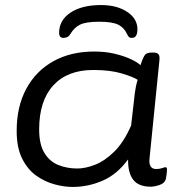

<svg xmlns="http://www.w3.org/2000/svg" viewBox="-20 -733 705 760"><path d="M267 7Q235 7 197 -3Q159 -13 124.5 -37Q90 -61 68 -104.5Q46 -148 46 -215Q46 -311 84 -381.5Q122 -452 191 -490.5Q260 -529 353 -529Q398 -529 435 -520Q472 -511 498.5 -498.5Q525 -486 536 -475Q547 -508 554.5 -516.5Q562 -525 581 -525H587Q602 -525 607.5 -518Q613 -511 611 -494L572 -107Q567 -64 598 -64Q612 -64 621.5 -67.5Q631 -71 635 -71Q641 -71 641 -63Q641 -62 640.5 -53Q640 -44 637 -27Q633 -8 612 -1Q591 6 577 6Q528 6 507 -22Q486 -50 487 -102Q444 -43 386.5 -18Q329 7 267 7ZM286 -66Q318 -66 356.5 -81Q395 -96 432.5 -133Q470 -170 499 -236L514 -367Q516 -381 518.5 -393Q521 -405 525 -417Q509 -428 463 -442Q417 -456 349 -456Q247 -456 191 -395Q135 -334 135 -221Q135 -162 155.5 -128Q176 -94 210.5 -80Q245 -66 286 -66ZM380 -713Q443 -713 483.5 -686Q524 -659 524 -617Q524 -583 502 -583Q495 -583 491.5 -585.5Q488 -588 483 -598Q472 -623 448.5 -635Q425 -647 373 -647Q319 -647 296 -635Q273 -623 259 -599Q253 -589 245.5 -586Q238 -583 231 -583Q214 -583 214 -603Q214 -653 259 -683Q304 -713 380 -713Z"/></svg>

Font: Asap Expanded Expanded Regular
Style: Italic
Weight: 400
Width: 7
Italic angle: -6°
Designer: Pablo Cosgaya
Foundry: Omnibus-Type
Version: Version 3.001; ttfautohint (v1.8.4.7-5d5b)